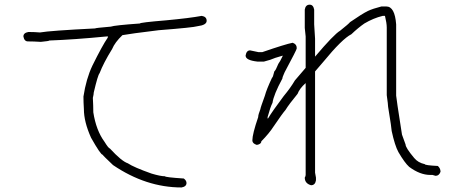

<svg xmlns="http://www.w3.org/2000/svg" viewBox="-20 -661 2040 837"><path d="M859.4 -591.8Q880.9 -588.4 880.9 -570.3Q880.9 -551.8 841.8 -546.9Q822.3 -541 671.9 -529.3Q544.4 -513.7 513.7 -507.8Q481 -476.6 468.8 -447.3Q430.7 -385.7 414.1 -341.8Q406.7 -334.5 388.7 -257.8Q388.7 -250 384.8 -234.4Q386.7 -199.7 386.7 -175.8V-171.9Q398.9 -92.8 435.5 -43Q453.6 -13.7 459 -13.7Q510.3 42 537.1 50.8Q563.5 68.4 640.6 95.7Q679.7 107.4 699.2 107.4Q699.2 111.8 781.2 117.2Q793 126 793 136.7Q793 152.3 771.5 156.2Q616.7 156.2 472.7 58.6Q427.7 16.1 427.7 13.7Q418.9 13.7 377 -60.5Q345.7 -129.9 345.7 -185.5Q343.8 -215.3 343.8 -240.2Q355.5 -317.4 382.8 -375Q426.8 -463.9 449.2 -496.1Q449.2 -498 451.2 -502H443.4Q302.7 -488.3 195.3 -484.4Q194.3 -481.9 158.2 -478.5Q126.5 -480.5 101.6 -480.5Q85.9 -480.5 82 -502Q82 -517.6 103.5 -521.5H107.4Q130.4 -521.5 154.3 -519.5Q198.2 -527.3 394.5 -537.1Q394.5 -539.1 462.9 -544.9Q480 -550.8 589.8 -558.6Q589.8 -563 703.1 -572.3Q807.1 -582 859.4 -591.8Z M1330.1 -640.6Q1345.7 -640.6 1349.6 -619.1V-554.7Q1349.6 -549.8 1353.5 -492.2V-414.1Q1435.1 -510.7 1462.9 -527.3Q1501 -557.6 1505.9 -564.5Q1558.1 -600.6 1584 -613.3Q1606 -623.5 1642.6 -632.8H1664.1Q1701.2 -632.8 1707 -554.7V-244.1Q1707 -236.3 1732.4 -74.2L1748 -31.2Q1748 -17.1 1785.2 27.3Q1802.2 48.3 1832 54.7Q1832 59.6 1888.7 62.5Q1900.4 72.8 1900.4 87.9Q1894 105.5 1878.9 105.5L1865.2 101.6H1855.5Q1811 101.6 1763.7 66.4Q1744.1 48.8 1716.8 2Q1701.2 -26.4 1687.5 -89.8Q1687.5 -100.1 1671.9 -195.3Q1671.9 -204.6 1666 -246.1V-541Q1666 -560.1 1658.2 -591.8H1648.4Q1607.9 -582 1568.4 -558.6Q1541 -539.6 1511.7 -511.7Q1471.7 -491.7 1388.7 -390.6L1353.5 -349.6V91.8Q1353.5 94.2 1357.4 113.3V125Q1354 146.5 1335.9 146.5Q1308.6 138.7 1308.6 113.3Q1312.5 106.9 1312.5 101.6V-298.8Q1285.6 -274.9 1277.3 -252Q1239.7 -206.5 1224.6 -181.6Q1210.9 -166 1173.8 -111.3Q1152.8 -78.6 1119.1 -44.9Q1119.1 -32.7 1099.6 -29.3Q1080.1 -35.2 1080.1 -48.8Q1080.1 -76.2 1105.5 -150.4Q1105.5 -161.1 1115.2 -185.5Q1115.2 -190.4 1134.8 -244.1Q1141.6 -270.5 1166 -322.3Q1169.4 -322.3 1175.8 -349.6Q1182.1 -354.5 1193.4 -382.8Q1200.2 -391.1 1212.9 -418H1210.9Q1175.3 -408.2 1158.2 -400.4L1130.9 -392.6H1101.6Q1050.8 -398.4 1050.8 -418V-419.9Q1054.7 -441.4 1070.3 -441.4Q1073.2 -441.4 1107.4 -433.6H1123Q1225.1 -468.8 1255.9 -474.6Q1273.4 -468.3 1273.4 -453.1V-449.2Q1273.4 -444.3 1220.7 -345.7Q1210.9 -324.2 1210.9 -318.4Q1172.9 -248 1168 -212.9Q1158.2 -193.8 1146.5 -150.4V-144.5H1148.4Q1168 -177.2 1216.8 -242.2Q1246.1 -277.3 1265.6 -310.5L1312.5 -365.2V-502Q1308.6 -535.2 1308.6 -539.1V-619.1Q1312 -640.6 1330.1 -640.6Z"/></svg>

Font: CEF Fonts CJK Mono
Style: Regular
Weight: 400
Designer: PartyBoss (派对大魔王)
Version: Release 2.25